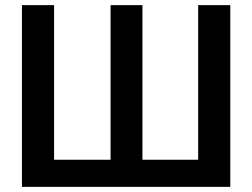

<svg xmlns="http://www.w3.org/2000/svg" viewBox="-20 -727 982 747"><path d="M190.4 -707V-105.5H410.2V-707H534.2V-105.5H751V-707H876V0H65.4V-707Z"/></svg>

Font: Pretendard SemiBold
Style: Regular
Weight: 600
Designer: Base glyphs from Inter by Rasmus Andersson; Hangeul glyphs from Noto Sans CJK(Source Han Sans) by Jang Soo-young and Kan
Foundry: Kil Hyung-jin
Version: Version 1.309